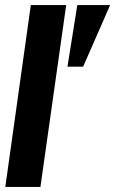

<svg xmlns="http://www.w3.org/2000/svg" viewBox="-20 -740 456 760"><path d="M1 0 102 -720H242L140 0ZM247 -476 286 -720H416L309 -476Z"/></svg>

Font: Host Grotesk ExtraBold
Style: Italic
Weight: 800
Italic angle: -8°
Designer: Doğukan Karapınar
Foundry: Element Type
Version: Version 1.003; ttfautohint (v1.8.4.7-5d5b)